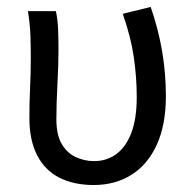

<svg xmlns="http://www.w3.org/2000/svg" viewBox="-20 -518 550 550"><path d="M248.8 12Q191 12 149.4 -9.4Q107.9 -30.8 86 -73.9Q64.2 -116.9 64.2 -180.5Q64.2 -223.9 66.2 -266.7Q68.2 -309.5 68.2 -352.6Q68.2 -382 67.2 -414.9Q66.1 -447.9 60 -486.1H140.1Q145.4 -461.1 146.5 -433Q147.5 -404.9 147.5 -372.7Q147.5 -331.8 144.5 -276.4Q141.5 -220.9 141.5 -175.6Q141.5 -132.2 156.6 -106.1Q171.7 -80.1 196.4 -68.3Q221.1 -56.5 250.1 -56.5Q285.1 -56.5 312.6 -76.2Q340 -95.9 355.9 -136.5Q371.7 -177.2 371.7 -240.3Q371.7 -296 363.3 -354.1Q354.9 -412.2 331.6 -478.5L411.6 -498.1Q433.6 -435 444.4 -371.4Q455.2 -307.8 455.2 -243Q455.2 -160.5 429.2 -103.5Q403.2 -46.5 356.6 -17.3Q309.9 12 248.8 12Z"/></svg>

Font: Source Sans 3
Style: Regular
Weight: 200
Designer: Paul D. Hunt
Foundry: Adobe
Version: Version 3.046;hotconv 1.0.118;makeotfexe 2.5.65603